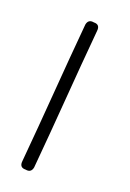

<svg xmlns="http://www.w3.org/2000/svg" viewBox="-38 -66 122 180"><path d="M42 -43Q45 -48 50 -45Q56 -43 53 -37Q38 -5 23.5 27Q9 59 -6 91Q-6 91 -6 91Q-6 91 -6 91Q-9 96 -14 93Q-20 91 -17 85Q-2 53 12.5 21Q27 -11 42 -43Q42 -43 42 -43Q42 -43 42 -43Z"/></svg>

Font: FRB American Cursive Guidelines Arrows Thin
Style: Italic
Weight: 100
Italic angle: -25°
Version: Version 2.0;Modular Font Editor K font №1